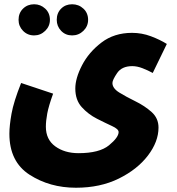

<svg xmlns="http://www.w3.org/2000/svg" viewBox="-20 -650 832 900"><path d="M318 -484Q349 -484 371 -505.5Q393 -527 393 -557Q393 -589 371 -609.5Q349 -630 318 -630Q287 -630 266.5 -609.5Q246 -589 246 -557Q246 -527 266.5 -505.5Q287 -484 318 -484ZM140 -484Q170 -484 192 -505.5Q214 -527 214 -557Q214 -589 192 -609.5Q170 -630 140 -630Q109 -630 88 -609.5Q67 -589 67 -557Q67 -527 88 -505.5Q109 -484 140 -484ZM336 230Q450 230 537 187Q624 144 673.5 79Q723 14 723 -52Q723 -96 690.5 -125Q658 -154 615 -175Q572 -196 539.5 -216Q507 -236 507 -261Q507 -275 529 -307.5Q551 -340 600 -340Q623 -340 648.5 -330Q674 -320 696 -308L762 -444Q730 -464 687.5 -480Q645 -496 599 -496Q515 -496 455.5 -450.5Q396 -405 364.5 -344Q333 -283 333 -235Q333 -181 363.5 -147.5Q394 -114 434.5 -93.5Q475 -73 505.5 -59Q536 -45 536 -31Q536 -6 491 31Q446 68 348 68Q283 68 239 36Q195 4 195 -56Q195 -83 201.5 -118Q208 -153 229 -211L79 -261Q44 -173 34 -117Q24 -61 24 -23Q24 108 118.5 169Q213 230 336 230Z"/></svg>

Font: Noto Sans Arabic Condensed Black
Style: Regular
Weight: 900
Width: 3
Designer: Nadine Chahine
Foundry: Monotype Imaging Inc.
Version: 1.001